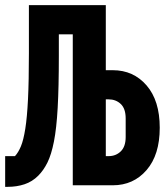

<svg xmlns="http://www.w3.org/2000/svg" viewBox="-24 -718 644 744"><path d="M258 -585H204V-501Q204 -380 199.5 -300Q195 -220 185 -169.5Q175 -119 160 -88.5Q145 -58 124 -37Q101 -14 71 -4Q41 6 6 6H-4V-113H34Q47 -127 57 -151Q67 -175 74 -219Q81 -263 84.5 -334Q88 -405 88 -511V-698H386V-446H413Q493 -446 544 -387Q595 -328 595 -223Q595 -118 544 -59Q493 0 413 0H258ZM397 -113Q425 -113 444 -131.5Q463 -150 463 -187V-259Q463 -297 444 -315Q425 -333 397 -333H386V-113Z"/></svg>

Font: Lilex Nerd Font
Style: Bold
Weight: 700
Designer: Mike Abbink, Paul van der Laan, Pieter van Rosmalen, Mikhael Khrustik
Foundry: Mikhael Khrustik
Version: Version 2.400; ttfautohint (v1.8.4.7-5d5b);Nerd Fonts 3.3.0